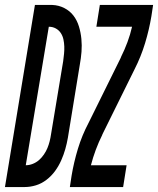

<svg xmlns="http://www.w3.org/2000/svg" viewBox="-65 -755 638 775"><path d="M-45 0 76 -735H146Q172 -734 194.5 -722.5Q217 -711 231.5 -692Q246 -673 253.5 -648.5Q261 -624 263.5 -598Q266 -572 264 -546Q262 -520 257 -493L209 -199Q205 -176 198.5 -153Q192 -130 182 -107.5Q172 -85 157.5 -65Q143 -45 123 -29.5Q103 -14 80 -7Q57 0 34 0ZM39 -88Q53 -88 67 -93.5Q81 -99 92 -108.5Q103 -118 112 -131Q121 -144 126.5 -157.5Q132 -171 135.5 -185Q139 -199 141 -213L190 -508Q192 -523 193.5 -538Q195 -553 194.5 -567.5Q194 -582 191 -596Q188 -610 180.5 -621.5Q173 -633 160.5 -640Q148 -647 133 -647H132ZM217 0 224 -46Q233 -100 249.5 -154.5Q266 -209 293 -260L423 -523V-524Q438 -554 449.5 -585Q461 -616 468 -647H324L338 -735H553L546 -689Q537 -635 520.5 -580.5Q504 -526 478 -475L348 -212V-211Q333 -181 321.5 -150Q310 -119 302 -88H446L432 0Z"/></svg>

Font: Iosevka Term Curly SmBd Obl
Style: Regular
Weight: 600
Italic angle: -9°
Designer: Belleve Invis
Foundry: Belleve Invis
Version: Version 32.3.0